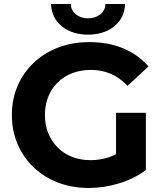

<svg xmlns="http://www.w3.org/2000/svg" viewBox="-20 -921 811 953"><path d="M421 12Q338 12 268.5 -14.5Q199 -41 147.5 -90Q96 -139 67.5 -205Q39 -271 39 -350Q39 -429 67.5 -495Q96 -561 148 -610Q200 -659 270 -685.5Q340 -712 424 -712Q517 -712 591.5 -681Q666 -650 717 -591L613 -495Q575 -535 530 -554.5Q485 -574 432 -574Q381 -574 339 -558Q297 -542 266.5 -512Q236 -482 219.5 -441Q203 -400 203 -350Q203 -301 219.5 -260Q236 -219 266.5 -188.5Q297 -158 338.5 -142Q380 -126 430 -126Q478 -126 523.5 -141.5Q569 -157 612 -194L704 -77Q647 -34 571.5 -11Q496 12 421 12ZM556 -98V-361H704V-77ZM417 -749Q339 -749 287.5 -790Q236 -831 233 -901H331Q333 -868 357.5 -849Q382 -830 417 -830Q452 -830 477 -849Q502 -868 503 -901H601Q598 -831 546.5 -790Q495 -749 417 -749Z"/></svg>

Font: MOST Montserrat
Style: Bold
Weight: 700
Designer: Julieta Ulanovsky
Foundry: Julieta Ulanovsky
Version: Version 8.000;March 11, 2024;FontCreator 15.0.0.2926 64-bit